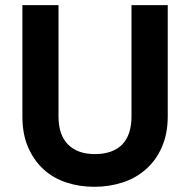

<svg xmlns="http://www.w3.org/2000/svg" viewBox="-20 -718 737 745"><path d="M207 -266.1Q207 -194.3 244.1 -157.2Q281.2 -120.1 348.1 -120.1Q417 -120.1 454.1 -157.2Q490.2 -194.8 490.2 -266.1V-698.2H630.9V-267.1Q630.9 -198.7 607.9 -147Q586.4 -96.7 545.9 -61Q506.8 -26.4 455.1 -9.8Q403.3 6.8 346.2 6.8Q288.1 6.8 237.8 -9.8Q186 -26.9 148.9 -61Q110.8 -96.2 88.9 -147Q66.9 -196.8 66.9 -267.1V-698.2H207Z"/></svg>

Font: PoppinsZ SemiBold
Style: Regular
Weight: 600
Designer: Ninad Kale (Devanagari), Jonny Pinhorn (Latin)
Foundry: Indian Type Foundry
Version: Version 3.002;FEAKit 1.0